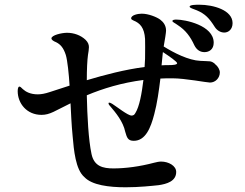

<svg xmlns="http://www.w3.org/2000/svg" viewBox="-20 -807 1040 814"><path d="M825 -787C813 -787 784 -787 784 -779C784 -773 798 -770 815 -763C850 -748 867 -730 891 -692C901 -677 916 -669 931 -669C948 -669 966 -682 966 -709C966 -764 885 -787 825 -787ZM892 -535C889 -539 885 -541 880 -544C876 -546 874 -546 870 -547C860 -548 844 -548 829 -549C780 -551 717 -583 674 -610C679 -638 684 -669 684 -677C684 -700 672 -714 659 -724C644 -735 609 -749 581 -749C564 -749 536 -743 536 -729C536 -725 541 -722 546 -720C574 -709 592 -689 595 -642C595 -626 596 -594 595 -558C594 -547 594 -535 593 -523C509 -512 425 -490 348 -467C348 -513 350 -553 353 -574C355 -587 357 -597 357 -607C357 -617 354 -627 343 -638C322 -658 293 -668 264 -668C242 -668 198 -658 198 -644C198 -639 205 -633 218 -628C236 -619 249 -605 259 -574C266 -551 272 -493 275 -444L192 -417C171 -410 155 -407 140 -407C109 -407 89 -418 77 -429C70 -436 66 -440 62 -440C59 -440 55 -435 55 -421C55 -368 94 -320 156 -320C192 -320 213 -337 279 -369C281 -333 283 -278 288 -229C293 -172 300 -88 338 -56C370 -22 442 -13 513 -13C569 -13 625 -19 653 -22C686 -27 727 -38 727 -78C727 -104 695 -122 663 -122C654 -122 645 -120 633 -117C573 -101 512 -93 461 -93C416 -93 379 -102 368 -154C355 -215 350 -314 348 -403C417 -432 496 -456 588 -468C581 -410 571 -355 554 -328C552 -325 551 -323 548 -320C545 -318 541 -317 538 -317C522 -317 476 -354 457 -366C451 -370 446 -372 443 -372C441 -372 440 -370 440 -369C440 -367 441 -363 447 -357C470 -330 502 -292 511 -248C518 -224 522 -210 547 -210C597 -210 619 -265 634 -323C646 -367 654 -424 660 -474C676 -475 693 -475 711 -475C764 -475 857 -457 870 -457C894 -457 912 -477 912 -500C912 -511 904 -526 892 -535ZM733 -701C767 -679 787 -652 804 -615C814 -595 829 -586 847 -586C866 -586 886 -597 886 -626C886 -700 764 -724 728 -724C720 -724 711 -723 711 -718C711 -713 721 -710 733 -701ZM697 -531C686 -531 676 -531 665 -530L670 -581C670 -583 670 -584 671 -586C700 -567 731 -545 731 -539C731 -532 711 -531 697 -531Z"/></svg>

Font: Shippori Mincho OTF SemiBold
Style: Regular
Weight: 600
Designer: FONTDASU
Foundry: FONTDASU / Google Inc. / but / Adobe
Version: Version 3.300;hotconv 1.0.109;makeotfexe 2.5.65596